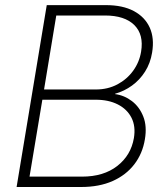

<svg xmlns="http://www.w3.org/2000/svg" viewBox="-20 -748 668 768"><path d="M46.4 0 167 -727.5H403.8Q470.7 -727.5 515.1 -703.9Q559.6 -680.2 578.9 -637.7Q598.1 -595.2 588.4 -537.6Q581.5 -495.1 560.3 -461.7Q539.1 -428.2 508.1 -405.8Q477.1 -383.3 440.4 -373V-371.6Q477.5 -366.7 507.8 -343.5Q538.1 -320.3 553.2 -281.7Q568.4 -243.2 559.6 -190.9Q550.3 -133.8 517.3 -90.8Q484.4 -47.9 430.7 -23.9Q377 0 304.2 0ZM98.1 -41.5H308.1Q394.5 -41.5 449.2 -84.2Q503.9 -127 515.6 -195.8Q523.4 -242.7 505.9 -277.1Q488.3 -311.5 451.2 -330.3Q414.1 -349.1 363.3 -349.1H149.4ZM156.2 -390.1H363.8Q411.1 -390.1 449.5 -410.4Q487.8 -430.7 512.7 -465.1Q537.6 -499.5 544.4 -541.5Q555.7 -609.9 517.1 -647.9Q478.5 -686 399.9 -686H205.1Z"/></svg>

Font: Inter 24pt ExtraLight
Style: Italic
Weight: 250
Italic angle: -9.3988°
Version: Version 4.001;git-66647c0bb